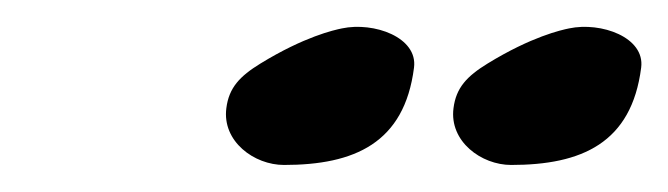

<svg xmlns="http://www.w3.org/2000/svg" viewBox="-20 -857 494 142"><path d="M232.9 -836C227.1 -834.8 205.2 -830 172.6 -810C157.3 -800.6 149.3 -792.1 147.4 -777C144.2 -752.4 168 -735 190 -735C242.1 -735 279.1 -751.1 286.2 -807C289.1 -829.4 256.6 -841 232.9 -836ZM400.9 -836C395.1 -834.8 373.2 -830 340.6 -810C325.3 -800.6 317.3 -792.1 315.4 -777C312.2 -752.4 336 -735 358 -735C410.1 -735 447.1 -751.1 454.2 -807C457.1 -829.4 424.6 -841 400.9 -836Z"/></svg>

Font: Rocketfuel
Style: Italic
Weight: 400
Designer: Mew Too
Foundry: Cannot Into Space Fonts.
Version: Version 0.27